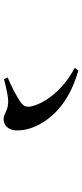

<svg xmlns="http://www.w3.org/2000/svg" viewBox="278 -878 445 1040"><g transform="rotate(90 500.0 -357.5)"><path d="M399 -177 408 -157C462 -171 503 -180 530 -180C579 -180 594 -155 625 -155C654 -155 686 -177 686 -228C686 -270 674 -315 646 -362C598 -443 510 -518 361 -560L347 -540C465 -479 535 -383 554 -312C563 -280 555 -262 530 -245C502 -226 452 -199 399 -177Z"/></g></svg>

Font: Noto Serif CJK SC SemiBold
Style: Regular
Weight: 600
Designer: Ryoko NISHIZUKA 西塚涼子 (kana & ideographs); Frank Grießhammer (Latin, Greek & Cyrillic); Wenlong ZHANG 张文龙 (bopomofo); San
Foundry: Adobe
Version: Version 2.001;hotconv 1.1.0;makeotfexe 2.6.0